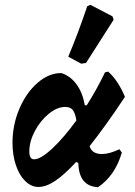

<svg xmlns="http://www.w3.org/2000/svg" viewBox="-20 -774 563 799"><path d="M404 -133Q435 -133 477 -153L487 -139Q459 -43 388 5Q308 1 306 -96L297 -100Q248 -47 210 -21.5Q172 4 140 4Q110 4 85 -20.5Q60 -45 46 -87Q32 -129 32 -180Q32 -254 60.5 -321Q89 -388 136 -429Q183 -470 235 -470Q273 -458 298.5 -423Q324 -388 333 -336H341Q383 -402 417 -473L430 -476Q471 -440 500 -371Q419 -249 353 -166Q357 -150 370 -141.5Q383 -133 404 -133ZM298 -273Q293 -303 283 -316Q273 -329 251 -329Q218 -329 183 -300.5Q148 -272 125 -228.5Q102 -185 102 -144Q102 -111 122 -111Q149 -111 197 -155.5Q245 -200 298 -273ZM338 -512 318 -509 264 -538Q305 -635 343 -748L356 -754L448 -706L453 -692Z"/></svg>

Font: Alegreya ExtraBold
Style: Italic
Weight: 800
Italic angle: -7°
Designer: Juan Pablo del Peral
Foundry: Huerta Tipografica
Version: Version 2.007; ttfautohint (v1.6)